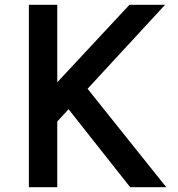

<svg xmlns="http://www.w3.org/2000/svg" viewBox="-20 -778 741 798"><path d="M521 0 265 -324 218 -273V0H100V-758H218V-436L518 -758H666L344 -409L671 0Z"/></svg>

Font: Biryani DemiBold
Style: Regular
Weight: 600
Designer: Dan Reynolds and Mathieu Réguer
Foundry: Dan Reynolds and Mathieu Réguer
Version: Version 1.003;PS 001.003;hotconv 1.0.70;makeotf.lib2.5.58329